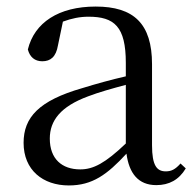

<svg xmlns="http://www.w3.org/2000/svg" viewBox="-20 -551 597 586"><path d="M457 14C496 14 526 -2 547 -37L531 -52C515 -34 503 -28 486 -28C459 -28 444 -45 444 -108V-355C444 -479 388 -531 272 -531C159 -531 85 -482 65 -400C71 -377 86 -364 109 -364C134 -364 151 -377 157 -413L172 -485C199 -495 224 -500 250 -500C329 -500 364 -470 364 -359V-318C320 -308 273 -295 231 -282C99 -244 52 -193 52 -115C52 -32 111 15 190 15C262 15 307 -18 366 -82C374 -22 402 14 457 14ZM364 -113C301 -53 265 -34 225 -34C169 -34 132 -66 132 -128C132 -183 165 -226 249 -257C283 -270 323 -281 364 -292Z"/></svg>

Font: Source Han Serif KR
Style: Regular
Weight: 400
Designer: Ryoko NISHIZUKA 西塚涼子 (kana & ideographs); Frank Grießhammer (Latin, Greek & Cyrillic); Wenlong ZHANG 张文龙 (bopomofo); San
Foundry: Adobe
Version: Version 2.001;hotconv 1.1.0;makeotfexe 2.6.0